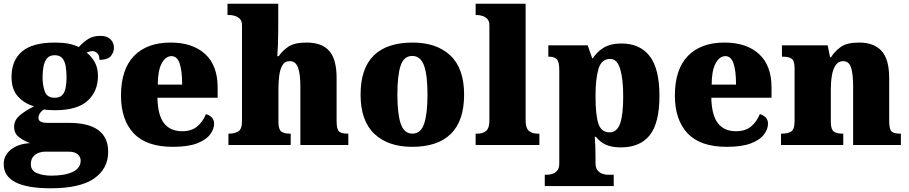

<svg xmlns="http://www.w3.org/2000/svg" viewBox="-34 -780 4891 1033"><path d="M239 233Q-14 233 -14 103Q-14 56 24.5 25Q63 -6 128 -10Q97 -21 69.5 -41Q42 -61 42 -98Q42 -133 71.5 -158.5Q101 -184 149 -208Q99 -222 63.5 -260Q28 -298 28 -366Q28 -455 84.5 -503Q141 -551 262 -551Q302 -551 332 -545.5Q362 -540 390 -527Q415 -554 441 -570.5Q467 -587 507 -587Q542 -587 560.5 -568.5Q579 -550 579 -524Q579 -498 562 -478Q545 -458 501 -458Q501 -485 488 -495Q475 -505 465 -505Q454 -505 446 -502Q438 -499 432 -497Q458 -477 475.5 -446Q493 -415 493 -371Q493 -289 437.5 -238Q382 -187 262 -187Q252 -187 232 -188Q212 -189 204 -191Q194 -188 183.5 -174.5Q173 -161 173 -146Q173 -131 186 -125Q199 -119 216 -119H336Q548 -119 548 37Q548 128 472 180.5Q396 233 239 233ZM260 -254Q288 -254 301.5 -269Q315 -284 319.5 -309.5Q324 -335 324 -365Q324 -396 319.5 -423Q315 -450 301.5 -466.5Q288 -483 260 -483Q233 -483 219 -466Q205 -449 200 -422Q195 -395 195 -364Q195 -320 207.5 -287Q220 -254 260 -254ZM242 165Q316 165 358 144.5Q400 124 400 84Q400 65 384.5 50.5Q369 36 335 36H206Q192 36 174.5 42Q157 48 144.5 63Q132 78 132 104Q132 138 165 151.5Q198 165 242 165Z M896 10Q754 10 685.5 -62.5Q617 -135 617 -266Q617 -407 687 -479Q757 -551 884 -551Q1002 -551 1069.5 -489.5Q1137 -428 1137 -309V-254H813Q815 -160 848.5 -117Q882 -74 946 -74Q997 -74 1027.5 -100Q1058 -126 1074 -166Q1093 -161 1105.5 -148Q1118 -135 1118 -115Q1118 -85 1096 -56Q1074 -27 1025.5 -8.5Q977 10 896 10ZM946 -325Q946 -399 932.5 -438.5Q919 -478 889 -478Q857 -478 836 -439Q815 -400 815 -325Z M1195 0V-61H1199Q1228 -61 1248 -73Q1268 -85 1268 -128V-643Q1268 -668 1255.5 -679.5Q1243 -691 1228 -695Q1213 -699 1205 -699H1190V-760H1463V-622Q1463 -581 1461.5 -542.5Q1460 -504 1458 -478H1466Q1484 -506 1517 -528.5Q1550 -551 1615 -551Q1698 -551 1737.5 -506Q1777 -461 1777 -360V-131Q1777 -85 1789.5 -73Q1802 -61 1836 -61H1840V0H1582V-317Q1582 -381 1569.5 -416Q1557 -451 1525 -451Q1498 -451 1485 -428Q1472 -405 1468 -370.5Q1464 -336 1464 -301V-125Q1464 -85 1478.5 -73Q1493 -61 1526 -61H1530V0Z M2183 10Q2054 10 1980 -60Q1906 -130 1906 -271Q1906 -412 1977 -481.5Q2048 -551 2186 -551Q2315 -551 2389 -481.5Q2463 -412 2463 -271Q2463 -130 2392 -60Q2321 10 2183 10ZM2185 -61Q2230 -61 2248 -114.5Q2266 -168 2266 -271Q2266 -375 2247.5 -427Q2229 -479 2184 -479Q2139 -479 2121.5 -427Q2104 -375 2104 -271Q2104 -168 2122 -114.5Q2140 -61 2185 -61Z M2525 0V-61H2536Q2564 -61 2581.5 -76Q2599 -91 2599 -131V-643Q2599 -668 2586.5 -679.5Q2574 -691 2559 -695Q2544 -699 2536 -699H2525V-760H2794V-131Q2794 -91 2811.5 -76Q2829 -61 2857 -61H2868V0Z M2897 221V160H2912Q2921 160 2936 156Q2951 152 2963 139Q2975 126 2975 100V-403Q2975 -450 2960.5 -462.5Q2946 -475 2921 -475H2916V-536H3128L3152 -467H3156Q3177 -501 3214 -523.5Q3251 -546 3309 -546Q3409 -546 3461.5 -478Q3514 -410 3514 -264Q3514 -119 3462 -53Q3410 13 3306 13Q3257 13 3225.5 -1.5Q3194 -16 3172 -44H3166Q3168 -19 3169 8.5Q3170 36 3170 66V96Q3170 124 3182 137.5Q3194 151 3209 155.5Q3224 160 3232 160H3268V221ZM3246 -68Q3285 -68 3302 -114.5Q3319 -161 3319 -261Q3319 -356 3302.5 -409.5Q3286 -463 3249 -463Q3202 -463 3186 -409.5Q3170 -356 3170 -264Q3170 -161 3185.5 -114.5Q3201 -68 3246 -68Z M3876 10Q3734 10 3665.5 -62.5Q3597 -135 3597 -266Q3597 -407 3667 -479Q3737 -551 3864 -551Q3982 -551 4049.5 -489.5Q4117 -428 4117 -309V-254H3793Q3795 -160 3828.5 -117Q3862 -74 3926 -74Q3977 -74 4007.5 -100Q4038 -126 4054 -166Q4073 -161 4085.5 -148Q4098 -135 4098 -115Q4098 -85 4076 -56Q4054 -27 4005.5 -8.5Q3957 10 3876 10ZM3926 -325Q3926 -399 3912.5 -438.5Q3899 -478 3869 -478Q3837 -478 3816 -439Q3795 -400 3795 -325Z M4168 0V-61H4172Q4206 -61 4223.5 -73Q4241 -85 4241 -128V-412Q4241 -453 4225.5 -464Q4210 -475 4177 -475H4173V-536H4419L4432 -472H4437Q4456 -503 4489 -527Q4522 -551 4588 -551Q4668 -551 4709 -506Q4750 -461 4750 -360V-131Q4750 -85 4762.5 -73Q4775 -61 4809 -61H4813V0H4556V-317Q4556 -381 4545 -416Q4534 -451 4502 -451Q4477 -451 4462.5 -430Q4448 -409 4442 -375Q4436 -341 4436 -301V-125Q4436 -85 4451 -73Q4466 -61 4499 -61H4503V0Z"/></svg>

Font: Noto Serif Myanmar Black
Style: Regular
Weight: 900
Designer: Ben Mitchell and the Monotype Design Team
Foundry: Monotype Imaging Inc.
Version: Version 2.106; ttfautohint (v1.8.4.7-5d5b)